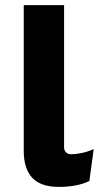

<svg xmlns="http://www.w3.org/2000/svg" viewBox="-20 -720 392 752"><path d="M210 12Q139.5 12 106.2 -23.8Q73 -59.5 73 -129V-700H231V-142Q231 -131 238.5 -123.5Q246 -116 257 -116Q278 -116 300.5 -120.8Q323 -125.5 347 -136L330 -11Q282.5 12 210 12Z"/></svg>

Font: Overpass Black
Style: Regular
Weight: 900
Designer: Delve Withrington, Dave Bailey, Thomas Jockin
Foundry: Delve Fonts LLC
Version: Version 4.000; ttfautohint (v1.8.3)